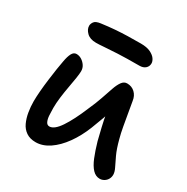

<svg xmlns="http://www.w3.org/2000/svg" viewBox="-168 -874 1003 1030"><g transform="rotate(30 333.5 -359.5)"><path d="M188 11Q153 11 129.5 -5Q106 -21 93.5 -48Q81 -75 75.5 -108Q70 -141 70 -174Q70 -201 73 -237.5Q76 -274 81 -312.5Q86 -351 91 -384.5Q96 -418 100 -437Q106 -472 116 -490.5Q126 -509 143 -509Q160 -509 175 -499.5Q190 -490 200 -475Q210 -460 210 -441Q210 -426 205.5 -397Q201 -368 194.5 -333Q188 -298 183.5 -262Q179 -226 179 -196Q179 -173 180.5 -150.5Q182 -128 189 -113.5Q196 -99 210 -99Q240 -99 274 -150Q308 -201 344 -288Q364 -332 377.5 -371.5Q391 -411 401.5 -441.5Q412 -472 425 -490Q438 -508 457 -508Q486 -508 505.5 -489.5Q525 -471 529 -441Q534 -413 540.5 -374.5Q547 -336 554 -297Q561 -258 569 -229Q583 -175 599 -141Q615 -107 626 -85Q637 -63 637 -46Q637 -31 630 -18.5Q623 -6 610.5 1.5Q598 9 584 9Q559 9 539.5 -11.5Q520 -32 504.5 -70Q489 -108 474 -160Q465 -196 455.5 -236Q446 -276 439.5 -316Q433 -356 428 -390L475 -393Q468 -372 459.5 -345Q451 -318 439 -284Q427 -250 410 -207Q385 -144 349.5 -94.5Q314 -45 272.5 -17Q231 11 188 11ZM202 -613Q165 -613 145 -632.5Q125 -652 125 -674Q125 -686 134 -699Q143 -712 173 -716Q217 -722 255.5 -725Q294 -728 332.5 -729Q371 -730 413 -730Q451 -730 473.5 -719Q496 -708 506 -693.5Q516 -679 516 -666Q516 -647 502.5 -635Q489 -623 466 -623Q383 -623 332 -620.5Q281 -618 251 -615.5Q221 -613 202 -613Z"/></g></svg>

Font: Shantell Sans Medium
Style: Regular
Weight: 500
Designer: Stephen Nixon, Anya Danilova, Shantell Martin
Foundry: Arrow Type
Version: Version 1.011;[c5ecc13dd]